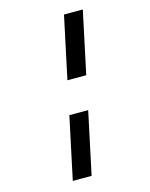

<svg xmlns="http://www.w3.org/2000/svg" viewBox="-143 -927 918 1178"><g transform="rotate(-15 316.0 -338.0)"><path d="M169.2 162 253.2 -233H372.8L288.8 162ZM297.2 -443 381.2 -838H500.8L416.8 -443Z"/></g></svg>

Font: Atkinson Hyperlegible Mono ExtraLight
Style: Italic
Weight: 200
Italic angle: -12°
Monospace: yes
Designer: Elliott Scott, Megan Eiswerth, Linus Boman, Theodore Petrosky, Letters from Sweden
Foundry: Applied Design Works, Letters from Sweden
Version: Version 2.001